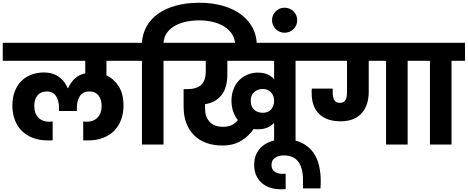

<svg xmlns="http://www.w3.org/2000/svg" viewBox="-37 -1051 3401 1396"><path d="M602 -30Q596 -30 587.5 -30Q579 -30 568 -31V-168Q575 -167 582.5 -166.5Q590 -166 595 -166Q643 -166 672.5 -196.5Q702 -227 702 -281Q702 -327 679.5 -356.5Q657 -386 612 -386Q588 -386 570.5 -376.5Q553 -367 542.5 -350.5Q532 -334 527 -313Q522 -292 522 -268V-244H392V-268Q392 -291 387 -312.5Q382 -334 371.5 -350.5Q361 -367 344.5 -376.5Q328 -386 304 -386Q259 -386 235.5 -357Q212 -328 212 -281Q212 -227 241.5 -196.5Q271 -166 319 -166Q324 -166 331 -166.5Q338 -167 346 -168V-31Q335 -30 326.5 -30Q318 -30 312 -30Q249 -30 200.5 -49Q152 -68 119.5 -101.5Q87 -135 70 -181.5Q53 -228 53 -283Q53 -344 71.5 -389.5Q90 -435 121.5 -465Q153 -495 194.5 -509.5Q236 -524 281 -524Q317 -524 345 -515Q373 -506 394 -490.5Q415 -475 430 -454Q445 -433 455 -410H458Q475 -448 504.5 -477.5Q534 -507 583 -518V-609H-17V-740H931V-609H737V-503Q791 -478 826 -423.5Q861 -369 861 -283Q861 -228 844 -181.5Q827 -135 794.5 -101.5Q762 -68 713.5 -49Q665 -30 602 -30Z M1152 0H995V-609H897V-740H995Q999 -806 1029.5 -860Q1060 -914 1114 -952Q1168 -990 1243.5 -1010.5Q1319 -1031 1412 -1031Q1507 -1031 1584.5 -1008.5Q1662 -986 1716.5 -945Q1771 -904 1800.5 -847.5Q1830 -791 1830 -723V-705H1673V-720Q1673 -767 1651 -801.5Q1629 -836 1592.5 -858.5Q1556 -881 1509 -892Q1462 -903 1412 -903Q1363 -903 1317.5 -893.5Q1272 -884 1236.5 -864.5Q1201 -845 1178 -814Q1155 -783 1152 -740H1250V-609H1152Z M1873 -231Q1915 -231 1935.5 -257Q1956 -283 1956 -318Q1956 -334 1951 -349.5Q1946 -365 1935.5 -377Q1925 -389 1909.5 -396.5Q1894 -404 1873 -404Q1837 -404 1811.5 -382Q1786 -360 1786 -319Q1786 -275 1811 -253Q1836 -231 1873 -231ZM1838 -111Q1830 -111 1822.5 -111.5Q1815 -112 1807 -113Q1773 -62 1716.5 -27.5Q1660 7 1580 7Q1515 7 1463 -12Q1411 -31 1374.5 -67Q1338 -103 1318 -155.5Q1298 -208 1298 -276V-403H1324Q1392 -403 1425.5 -433.5Q1459 -464 1459 -533V-609H1216V-740H2210V-609H2112V0H1956V-158Q1937 -137 1908.5 -124Q1880 -111 1838 -111ZM1584 -129Q1626 -129 1652 -143.5Q1678 -158 1692 -178Q1670 -206 1658 -241.5Q1646 -277 1646 -319Q1646 -363 1660 -400.5Q1674 -438 1699.5 -465Q1725 -492 1760.5 -507.5Q1796 -523 1838 -523Q1880 -523 1908.5 -510Q1937 -497 1956 -475V-609H1616V-511Q1616 -410 1571 -356.5Q1526 -303 1454 -294V-257Q1454 -202 1487 -165.5Q1520 -129 1584 -129Z M2002 325Q1963 325 1928.5 314Q1894 303 1868 281Q1842 259 1826.5 225.5Q1811 192 1811 147Q1811 103 1827 68.5Q1843 34 1872 10.5Q1901 -13 1941 -25.5Q1981 -38 2028 -38Q2106 -38 2157.5 -12Q2209 14 2239.5 56Q2270 98 2282.5 152Q2295 206 2295 263Q2295 278 2294.5 291.5Q2294 305 2293 319H2166V256Q2166 170 2131.5 124.5Q2097 79 2026 79Q1990 79 1963.5 96Q1937 113 1937 148Q1937 181 1960 197Q1983 213 2013 213Q2019 213 2025.5 212.5Q2032 212 2040 212V324Q2030 325 2021 325Q2012 325 2002 325Z M2032 -813Q2013 -813 1996.5 -820Q1980 -827 1967.5 -839.5Q1955 -852 1948 -868.5Q1941 -885 1941 -904Q1941 -942 1967.5 -968.5Q1994 -995 2032 -995Q2051 -995 2068 -988Q2085 -981 2097.5 -968.5Q2110 -956 2117 -939.5Q2124 -923 2124 -904Q2124 -885 2117 -868.5Q2110 -852 2097.5 -839.5Q2085 -827 2068 -820Q2051 -813 2032 -813Z M2770 -609H2644V-383Q2644 -338 2632 -299Q2620 -260 2595.5 -231Q2571 -202 2532 -185.5Q2493 -169 2439 -169Q2339 -169 2284 -222Q2229 -275 2229 -375Q2229 -383 2229 -391Q2229 -399 2230 -407H2382V-376Q2382 -346 2393 -324.5Q2404 -303 2435 -303Q2451 -303 2461 -309.5Q2471 -316 2476.5 -326.5Q2482 -337 2484 -350.5Q2486 -364 2486 -377V-609H2176V-740H3025V-609H2927V0H2770Z M3089 -609H2991V-740H3344V-609H3246V0H3089Z"/></svg>

Font: SVN-Poppins
Style: Bold
Weight: 700
Designer: Ninad Kale (Devanagari), Jonny Pinhorn (Latin)
Foundry: Indian Type Foundry
Version: Version 3.200;PS 1.000;hotconv 16.6.54;makeotf.lib2.5.65590